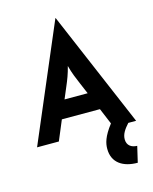

<svg xmlns="http://www.w3.org/2000/svg" viewBox="-127 -730 823 1035"><g transform="rotate(-15 284.5 -213.0)"><path d="M511.1 220.8 531.9 131.9C500 131.2 475.7 115.3 475.7 80.6C475.7 51.4 493.1 27.1 517.4 0H561.1L285.4 -647.2H284L8.3 0H129.9L176.4 -111.1H388.9L426.4 -21.5C379.2 39.6 371.5 75.7 371.5 106.2C371.5 184.7 430.6 220.8 511.1 220.8ZM218.1 -211.1 245.1 -275C259.7 -309 271.5 -338.9 281.9 -380.6C293.1 -338.2 305.6 -309 320.1 -275L347.2 -211.1Z"/></g></svg>

Font: Afacad
Style: Bold
Weight: 700
Designer: Kristian Moeller
Foundry: Dicotype
Version: Version 1.000